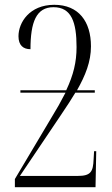

<svg xmlns="http://www.w3.org/2000/svg" viewBox="-20 -780 465 800"><path d="M42 0H378L381 -150H372L370 -116C368 -64 358 -47 304 -47H63L232 -298C264 -346 275 -362 294 -394H375V-404H301C336 -466 359 -523 359 -587C359 -690 308 -760 206 -760C103 -760 57 -686 57 -629C57 -591 77 -575 107 -575C107 -688 131 -750 203 -750C278 -750 299 -687 299 -584C299 -521 286 -468 256 -404H65V-394H253C234 -357 216 -325 192 -286L42 -34Z"/></svg>

Font: Noto Serif Display ExtraCondensed Light
Style: Regular
Weight: 300
Width: 2
Designer: Monotype Design Team
Foundry: Monotype Imaging Inc.
Version: Version 2.009